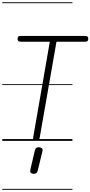

<svg xmlns="http://www.w3.org/2000/svg" viewBox="-25 -1246 800 1698"><path d="M295 0Q277.5 0 271.8 -8Q266 -16 268.5 -31L415.5 -877H161.5Q142.5 -877 136.5 -884Q130.5 -891 130.5 -903Q130.5 -914.5 136.5 -921.5Q142.5 -928.5 161.5 -928.5H726Q744 -928.5 749.8 -921.5Q755.5 -914.5 755.5 -903Q755.5 -891 749.8 -884Q744 -877 726 -877H474.5L326.5 -31Q325 -20 319.5 -10Q314 0 295 0ZM295 0Q277.5 0 271.8 -8Q266 -16 268.5 -31L415.5 -877H161.5Q142.5 -877 136.5 -884Q130.5 -891 130.5 -903Q130.5 -914.5 136.5 -921.5Q142.5 -928.5 161.5 -928.5H726Q744 -928.5 749.8 -921.5Q755.5 -914.5 755.5 -903Q755.5 -891 749.8 -884Q744 -877 726 -877H474.5L326.5 -31Q325 -20 319.5 -10Q314 0 295 0ZM269 291Q254.5 289.5 247 281Q239.5 272.5 243.5 254L283.5 83.5Q287.5 66.5 297.2 60.8Q307 55 322.5 56.5Q337.5 58 346 65.8Q354.5 73.5 350.5 90.5L308.5 263Q304.5 280 294 286.2Q283.5 292.5 269 291ZM-5 424.5H615.5V432.5H-5ZM-5 -16H615.5V0H-5ZM-5 -501.5H615.5V-493.5H-5ZM-5 -1226H615.5V-1218H-5Z"/></svg>

Font: Edu AU VIC WA NT Guides
Style: Regular
Weight: 400
Designer: Tina and Corey Anderson, Eben Sorkin, Mirko Velimirovic
Foundry: Google for Education
Version: Version 1.001